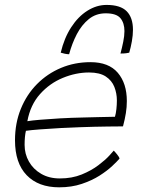

<svg xmlns="http://www.w3.org/2000/svg" viewBox="-20 -794 586 800"><path d="M478 -133Q468.5 -122 447.5 -102.2Q426.5 -82.5 394.8 -62.2Q363 -42 320.8 -27.8Q278.5 -13.5 226.5 -13.5Q140 -13.5 91.2 -64Q42.5 -114.5 42.5 -209.5Q42.5 -281 66.8 -340.5Q91 -400 134 -443.5Q177 -487 234 -511Q291 -535 357 -535Q433 -535 470.8 -490.8Q508.5 -446.5 508.5 -373Q508.5 -348 504.5 -322.8Q500.5 -297.5 492.5 -267.5Q489 -267.5 471.8 -267.2Q454.5 -267 428.5 -266.8Q402.5 -266.5 372.8 -265.8Q343 -265 314.5 -264Q278.5 -263 233.5 -260.5Q188.5 -258 148.5 -255Q108.5 -252 88 -249Q82.5 -225.5 82.5 -190.5Q82.5 -152.5 100.5 -120.8Q118.5 -89 151.5 -69.8Q184.5 -50.5 229.5 -50.5Q280 -50.5 320.5 -67Q361 -83.5 390.2 -105.8Q419.5 -128 435.8 -146Q452 -164 454 -166.5Q456.5 -164 460.2 -159.8Q464 -155.5 468 -150.5Q472 -145.5 474.8 -141Q477.5 -136.5 478 -133ZM94 -289Q111 -292 146.8 -295Q182.5 -298 230 -300.8Q277.5 -303.5 329 -304.5Q359.5 -305.5 388.2 -306Q417 -306.5 436.8 -307Q456.5 -307.5 459 -307.5Q463 -321 465 -339.5Q467 -358 467 -375.5Q467 -405 456.5 -431.8Q446 -458.5 420.8 -475.2Q395.5 -492 351 -492Q296.5 -492 241.8 -469.5Q187 -447 146.8 -402Q106.5 -357 94 -289ZM233 -574.5Q247.5 -635.5 276.5 -680.2Q305.5 -725 344 -749.2Q382.5 -773.5 424 -773.5Q482 -773.5 508 -747Q534 -720.5 534 -670Q534 -647.5 529.5 -622Q525 -596.5 518.5 -574.5Q511.5 -573 505.8 -572.2Q500 -571.5 494.5 -571.2Q489 -571 482 -571Q488.5 -595.5 493.5 -620Q498.5 -644.5 498.5 -664.5Q498.5 -698 481.8 -718.2Q465 -738.5 420.5 -738.5Q380 -738.5 350.2 -714.5Q320.5 -690.5 300.2 -651.8Q280 -613 268 -568Q259.5 -568 249.8 -570.2Q240 -572.5 233 -574.5Z"/></svg>

Font: Grandstander Thin Thin
Style: Italic
Weight: 250
Italic angle: -15°
Version: Version 1.200